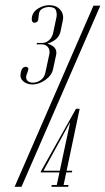

<svg xmlns="http://www.w3.org/2000/svg" viewBox="-20 -721 407 741"><path d="M250.4 -247.6 197.6 0H224L287.4 -301H273.2L137.5 -58.8L137.1 -55.6H257.2L258.9 -62.2H148.1V-62.6L249.4 -247.6ZM225 -7 224 0H243L244.4 -7ZM179.6 -7 178.6 0H197.6L199 -7ZM36.4 0H62.9L367.1 -699H340.6ZM141.6 -549.8Q164.2 -549.8 186.2 -562.8Q208.2 -575.9 213.4 -599.1L222.5 -642.4Q227.4 -666.2 212.3 -683.6Q197.2 -701 170 -701Q148.6 -701 128.1 -688.8Q107.6 -676.6 103.6 -657.2Q101.2 -645 104.4 -638.4Q107.5 -631.8 115.9 -633.6Q123.4 -635.5 125.7 -639.8Q128 -644.1 128.2 -650.4Q128.5 -656.6 129.8 -663.6Q131.2 -681.9 144.7 -688.1Q158.1 -694.4 170 -694Q191.8 -693.6 196.1 -680.9Q200.4 -668.2 198.1 -655.5L185.1 -594.1Q181.1 -576 169.2 -565.7Q157.4 -555.4 143.6 -555.4H122.8L121.1 -549.8ZM122.8 -555.4 121.1 -549.8H142Q155.8 -549.8 164.8 -539.4Q173.8 -529 170.4 -511.6L155.1 -440.9Q151.4 -422.1 137.3 -412.1Q123.2 -402 106.9 -402Q92.6 -402 85.6 -409.9Q78.5 -417.9 81.9 -430.5Q86.8 -443.2 89 -451.6Q91.2 -460 83 -462.6Q75.2 -464.5 69.1 -459.5Q62.9 -454.5 60.1 -440.1Q56.8 -425.9 62.5 -416.1Q68.2 -406.4 79.8 -400.7Q91.2 -395 105.1 -395Q130.9 -395 155.8 -413Q180.6 -431 185.1 -455.8L196.4 -507.8Q201.5 -531 183.5 -543.2Q165.5 -555.4 143.2 -555.4Z"/></svg>

Font: Emberly Black
Style: Italic
Weight: 900
Italic angle: -12°
Designer: Rajesh Rajput
Foundry: Rajesh Rajput
Version: Version 1.000